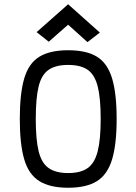

<svg xmlns="http://www.w3.org/2000/svg" viewBox="-20 -868 640 902"><path d="M300 14Q215 14 165 -17Q115 -48 94 -119Q73 -190 73 -309Q73 -429 94 -500Q115 -571 165 -601.5Q215 -632 300 -632Q386 -632 435.5 -601.5Q485 -571 506.5 -500Q528 -429 528 -309Q528 -190 506.5 -119Q485 -48 435.5 -17Q386 14 300 14ZM300 -55Q359 -55 392 -78.5Q425 -102 439 -157.5Q453 -213 453 -309Q453 -407 439 -462Q425 -517 392 -540Q359 -563 300 -563Q242 -563 208.5 -540Q175 -517 161.5 -462Q148 -407 148 -309Q148 -213 161.5 -157.5Q175 -102 208.5 -78.5Q242 -55 300 -55ZM391 -670 300 -752 209 -672 152 -717 300 -848 449 -715Z"/></svg>

Font: Victor Mono
Style: Regular
Weight: 400
Monospace: yes
Designer: Rune Bjørnerås
Version: Version 1.561;gftools[0.9.30]